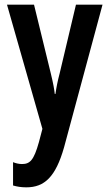

<svg xmlns="http://www.w3.org/2000/svg" viewBox="-20 -563 465 824"><path d="M10 -543 162 -10 147 47C125 126 108 141 74 141C62 141 48 138 36 133V233C53 238 71 241 93 241C171 241 219 196 255 69L420 -543H306L236 -248C227 -214 222 -188 218 -160H215C213 -179 209 -203 198 -248L126 -543Z"/></svg>

Font: Noto Sans Hebrew ExtraCondensed SemiBold
Style: Regular
Weight: 600
Width: 2
Designer: Ben Nathan
Foundry: Google LLC
Version: Version 3.001